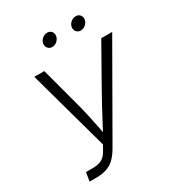

<svg xmlns="http://www.w3.org/2000/svg" viewBox="-214 -1051 1081 1180"><g transform="rotate(-30 326.0 -461.5)"><path d="M71.8 0 82 -62H127.4Q167.5 -62 192.6 -74.2Q217.8 -86.4 236.3 -119.6L257.3 -156.7L99.6 -727.5H170.4L241.2 -462.4Q254.9 -413.1 264.9 -368.9Q274.9 -324.7 283.2 -282.5Q291.5 -240.2 300.3 -196.8L281.2 -196.3Q304.7 -240.2 326.9 -282.5Q349.1 -324.7 372.8 -368.7Q396.5 -412.6 424.8 -462.4L574.7 -727.5H652.3L297.4 -108.9Q277.8 -74.7 255.1 -50.3Q232.4 -25.9 199.5 -12.9Q166.5 0 116.7 0ZM490.2 -831.1Q471.2 -831.1 460 -844.7Q448.7 -858.4 451.7 -877.4Q454.6 -896.5 470.7 -909.9Q486.8 -923.3 505.9 -923.3Q524.9 -923.3 535.9 -909.9Q546.9 -896.5 543.9 -877.4Q540.5 -858.4 524.9 -844.7Q509.3 -831.1 490.2 -831.1ZM287.6 -831.1Q268.6 -831.1 257.3 -844.7Q246.1 -858.4 249 -877.4Q252.4 -896.5 268.3 -909.9Q284.2 -923.3 303.2 -923.3Q322.3 -923.3 333.3 -909.9Q344.2 -896.5 341.3 -877.4Q337.9 -858.4 322.3 -844.7Q306.6 -831.1 287.6 -831.1Z"/></g></svg>

Font: Inter 18pt Light
Style: Italic
Weight: 300
Italic angle: -9.3988°
Designer: Rasmus Andersson
Foundry: rsms
Version: Version 4.001;git-66647c0bb